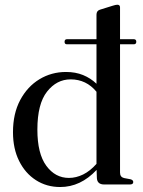

<svg xmlns="http://www.w3.org/2000/svg" viewBox="-20 -760 590 791"><path d="M246 -587.5Q246 -598.5 256 -598.5H377.5V-699.5Q377.5 -715.5 391.5 -720L444.5 -736.5Q457 -740.5 463.5 -740.5Q474.5 -740.5 474.5 -729.5V-598.5H531Q541.5 -598.5 541.5 -588Q541.5 -577.5 531 -577.5H474.5V-49Q474.5 -30.5 491 -26.5L517.5 -21.5Q529 -18.5 529 -10Q529 0 515 0H409Q379 0 379 -29.5L378 -60Q312 10.5 228 10.5Q172 10.5 128 -17.8Q84 -46 58.8 -96.8Q33.5 -147.5 33.5 -215.5Q33.5 -292 63.2 -347.8Q93 -403.5 142.5 -433.5Q192 -463.5 252 -463.5Q291 -463.5 322.2 -450.8Q353.5 -438 377.5 -415V-577.5H256Q246 -577.5 246 -587.5ZM134 -226Q134 -127 170.8 -77Q207.5 -27 264 -27Q293.5 -27 322.5 -41.2Q351.5 -55.5 377.5 -85V-382Q335.5 -433 271 -433Q213.5 -433 173.8 -382.5Q134 -332 134 -226Z"/></svg>

Font: Fraunces 72pt
Style: Regular
Weight: 400
Version: Version 1.000;[0bf87f6ff]